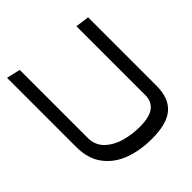

<svg xmlns="http://www.w3.org/2000/svg" viewBox="-98 -823 1082 1082"><g transform="rotate(45 443.0 -282.0)"><path d="M35 -82H576Q636 -82 673 -121.5Q710 -161 725.5 -218Q741 -275 741 -333Q741 -411 714 -446.5Q687 -482 636 -482H87L98 -564H643Q742 -564 789.5 -509.5Q837 -455 837 -335Q837 -244 810 -168.5Q783 -93 722.5 -46.5Q662 0 568 0H16Z"/></g></svg>

Font: FiraGO
Style: Italic
Weight: 400
Italic angle: -8°
Designer: bBox Type GmbH
Foundry: bBox Type GmbH
Version: Version 1.001